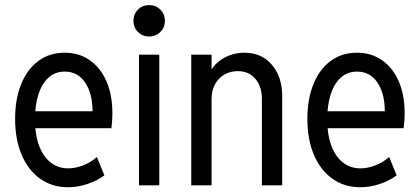

<svg xmlns="http://www.w3.org/2000/svg" viewBox="-20 -748 1694 775"><path d="M254.9 7.8Q190.4 7.8 142.3 -26.4Q94.2 -60.5 67.6 -122.6Q41 -184.6 41 -268.6Q41 -347.7 65.2 -407.7Q89.4 -467.8 134.3 -501.5Q179.2 -535.2 241.2 -535.2Q299.3 -535.2 342.5 -504.9Q385.7 -474.6 409.7 -419.9Q433.6 -365.2 433.6 -292Q433.6 -274.4 432.4 -259Q431.2 -243.7 429.7 -230.5H103.5V-298.8H353.5Q353.5 -370.6 323.7 -414.8Q293.9 -459 241.2 -459Q202.6 -459 175.8 -434.6Q148.9 -410.2 135 -366.7Q121.1 -323.2 121.1 -265.6Q121.1 -205.6 137.2 -161.4Q153.3 -117.2 183.6 -92.8Q213.9 -68.4 255.9 -68.4Q283.2 -68.4 314.5 -80.1Q345.7 -91.8 371.1 -114.3L401.4 -40Q370.6 -17.6 331.8 -4.9Q293 7.8 254.9 7.8Z M541 0V-527.3H623V0ZM582 -600.6Q555.2 -600.6 536.9 -618.9Q518.6 -637.2 518.6 -664.1Q518.6 -690.9 536.9 -709.2Q555.2 -727.5 582 -727.5Q608.9 -727.5 627.2 -709.2Q645.5 -690.9 645.5 -664.1Q645.5 -637.2 627.2 -618.9Q608.9 -600.6 582 -600.6Z M752 0V-527.3H834V-468.8H852.5L819.3 -435.5Q835 -483.4 876 -509.3Q917 -535.2 966.8 -535.2Q1035.6 -535.2 1077.4 -486.6Q1119.1 -438 1119.1 -359.4V0H1037.1V-349.6Q1037.1 -399.4 1010.5 -430.2Q983.9 -460.9 940.4 -460.9Q909.2 -460.9 885.3 -446.8Q861.3 -432.6 847.7 -407.5Q834 -382.3 834 -348.6V0Z M1434.6 7.8Q1370.1 7.8 1322 -26.4Q1273.9 -60.5 1247.3 -122.6Q1220.7 -184.6 1220.7 -268.6Q1220.7 -347.7 1244.9 -407.7Q1269 -467.8 1314 -501.5Q1358.9 -535.2 1420.9 -535.2Q1479 -535.2 1522.2 -504.9Q1565.4 -474.6 1589.4 -419.9Q1613.3 -365.2 1613.3 -292Q1613.3 -274.4 1612.1 -259Q1610.8 -243.7 1609.4 -230.5H1283.2V-298.8H1533.2Q1533.2 -370.6 1503.4 -414.8Q1473.6 -459 1420.9 -459Q1382.3 -459 1355.5 -434.6Q1328.6 -410.2 1314.7 -366.7Q1300.8 -323.2 1300.8 -265.6Q1300.8 -205.6 1316.9 -161.4Q1333 -117.2 1363.3 -92.8Q1393.6 -68.4 1435.5 -68.4Q1462.9 -68.4 1494.1 -80.1Q1525.4 -91.8 1550.8 -114.3L1581.1 -40Q1550.3 -17.6 1511.5 -4.9Q1472.7 7.8 1434.6 7.8Z"/></svg>

Font: Reddit Sans Condensed
Style: Regular
Weight: 400
Designer: Stephen Hutchings
Foundry: Reddit
Version: Version 1.014